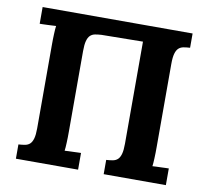

<svg xmlns="http://www.w3.org/2000/svg" viewBox="-78 -787 948 873"><g transform="rotate(10 396.0 -350.0)"><path d="M670.9 -164.1Q670.9 -150.4 670.7 -137.2Q670.4 -124 669.9 -112.1Q669.4 -100.1 668.7 -90.3Q668 -80.6 667 -74.2Q674.8 -74.7 685.8 -75.2Q696.8 -75.7 707.5 -75.9Q718.3 -76.2 727.5 -76.7Q736.8 -77.1 742.2 -77.1V0H455.1V-65.9Q471.7 -66.9 485.1 -69.3Q498.5 -71.8 507.6 -80.1Q516.6 -88.4 521.5 -105.5Q526.4 -122.6 526.4 -152.8V-624.5L335 -622.1Q318.8 -621.1 305.9 -618.7Q293 -616.2 283.9 -607.7Q274.9 -599.1 270.3 -582Q265.6 -564.9 265.6 -535.2V-164.1Q265.6 -150.4 265.4 -137.2Q265.1 -124 264.6 -112.1Q264.2 -100.1 263.4 -90.3Q262.7 -80.6 261.7 -74.2Q269.5 -74.7 280.5 -75.2Q291.5 -75.7 302.2 -75.9Q313 -76.2 322.3 -76.7Q331.5 -77.1 336.9 -77.1V0H49.8V-65.9Q66.4 -66.9 79.8 -69.3Q93.3 -71.8 102.3 -80.1Q111.3 -88.4 116.2 -105.5Q121.1 -122.6 121.1 -152.8V-536.1Q121.1 -549.8 121.3 -563Q121.6 -576.2 122.1 -588.1Q122.6 -600.1 123.3 -609.9Q124 -619.6 125 -626Q116.7 -625.5 106 -625Q95.2 -624.5 84.5 -624Q73.7 -623.5 64.5 -623.3Q55.2 -623 49.8 -623V-700.2H742.2V-634.3Q725.1 -633.3 711.9 -630.9Q698.7 -628.4 689.7 -620.1Q680.7 -611.8 675.8 -594.7Q670.9 -577.6 670.9 -547.4Z"/></g></svg>

Font: DimaBanoo
Style: Bold
Weight: 800
Designer: R.Balvardi
Foundry: R.Balvardi
Version: Version 1.0.0-alpha3